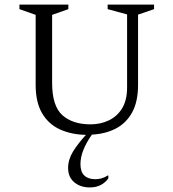

<svg xmlns="http://www.w3.org/2000/svg" viewBox="-20 -580 759 840"><path d="M373 240Q332 240 305 217.5Q278 195 278 155Q278 118 299.5 83Q321 48 356 10Q293 9 243 -13.5Q193 -36 164.5 -84Q136 -132 136 -209V-515L65 -540V-560H279V-540L208 -515V-218Q208 -116 253 -76Q298 -36 376 -36Q420 -36 456.5 -53.5Q493 -71 514.5 -106.5Q536 -142 536 -197V-517L451 -540V-560H654V-540L584 -516V-209Q584 -135 558 -88Q532 -41 486.5 -17.5Q441 6 382 9Q332 80 332 138Q332 172 349 188Q366 204 397 204Q410 204 423.5 200.5Q437 197 451 188H454V200Q442 218 421.5 229Q401 240 373 240Z"/></svg>

Font: Spectral SC Light
Style: Regular
Weight: 300
Designer: Jean-Baptiste Levee
Foundry: Production Type
Version: Version 2.001